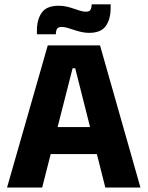

<svg xmlns="http://www.w3.org/2000/svg" viewBox="-20 -843 663 863"><path d="M169.5 0H11.6L194.7 -639H429.6L611.3 0H453.4L318.1 -536.1H306.3ZM454.8 -150.6H167.1V-271.9H454.8ZM380.3 -695.3Q362 -695.3 344.9 -699.4Q327.8 -703.4 312.3 -708.6Q296.9 -713.8 283 -717.9Q269.1 -721.9 257.1 -721.9Q242.8 -721.9 237.1 -714.2Q231.5 -706.5 231.1 -690.8V-689.1H146V-707.2Q146 -755.7 167.9 -786.4Q189.8 -817.2 243.8 -817.2Q263 -817.2 280.2 -813.2Q297.4 -809.1 312.4 -803.8Q327.4 -798.5 341 -794.5Q354.5 -790.4 366.3 -790.4Q380.8 -790.4 386.1 -798.2Q391.4 -805.9 391.8 -821.7V-823.4H477.3V-806.9Q477.3 -757 455.6 -726.2Q433.8 -695.3 380.3 -695.3Z"/></svg>

Font: Anek Kannada Medium
Style: Regular
Weight: 500
Designer: Vaishnavi Murthy, Maithili Shingre (Kannada) & Yesha Goshar (Latin)
Foundry: Ek Type
Version: Version 1.003